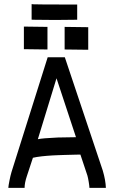

<svg xmlns="http://www.w3.org/2000/svg" viewBox="-20 -914 558 934"><path d="M355.5 -892.1V-817.9H347.2Q318.8 -816.9 248.5 -816.9Q175.8 -816.9 142.6 -817.9L133.8 -818.4V-894L143.1 -893.1Q174.8 -892.1 267.1 -892.1Q267.1 -892.1 347.2 -892.1ZM96.2 -784.7 210.9 -783.2V-673.3L96.2 -674.8ZM294.4 -783.2 409.2 -781.7V-671.9L294.4 -673.3ZM349.6 -246.6 254.9 -533.2 164.1 -236.8Q185.5 -241.7 261.2 -245.1ZM211.9 -635.3H295.4L480 -84Q493.7 -37.6 495.1 0H415Q415 -8.3 411.6 -29.1Q408.2 -49.8 405.3 -59.6L371.1 -162.1Q366.2 -162.1 347.2 -161.6Q328.1 -161.1 320.1 -160.9Q312 -160.6 293.2 -160.2Q274.4 -159.7 263.9 -159.2Q253.4 -158.7 236.6 -158Q219.7 -157.2 208.3 -156Q196.8 -154.8 183.6 -153.6Q170.4 -152.3 159.7 -150.4Q148.9 -148.4 140.1 -146.5L111.3 -59.1Q99.6 -24.9 99.6 0H20.5Q21 -10.3 26.1 -35.9Q31.2 -61.5 36.1 -77.6Z"/></svg>

Font: Fantasque Sans Mono
Style: Regular
Weight: 400
Monospace: yes
Designer: Jany Belluz
Version: Version 1.8.0 ; ttfautohint (v1.8.2)